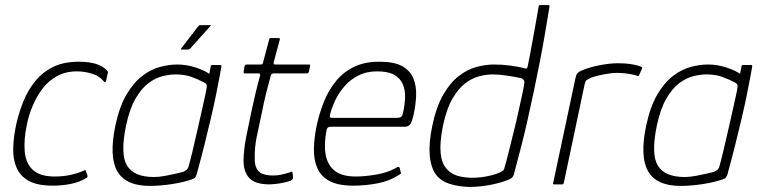

<svg xmlns="http://www.w3.org/2000/svg" viewBox="-20 -726 3005 756"><path d="M187 5Q128 5 94 -13.5Q60 -32 45.5 -65Q31 -98 32 -142Q33 -186 44 -237Q55 -285 73 -329Q91 -373 120 -408Q149 -443 190.5 -463Q232 -483 290 -483Q330 -483 357.5 -474.5Q385 -466 401 -449Q404 -445 405 -443Q406 -441 404 -436L398 -409Q397 -403 393.5 -403Q390 -403 388 -406Q374 -425 344.5 -435Q315 -445 283 -445Q238 -445 204 -426Q170 -407 147 -376.5Q124 -346 108.5 -309Q93 -272 86 -236Q73 -175 77.5 -128.5Q82 -82 110 -56.5Q138 -31 195 -31Q230 -31 258.5 -37.5Q287 -44 310 -54Q318 -59 318 -53L325 -33Q325 -30 323.5 -28Q322 -26 319 -25Q294 -9 259.5 -2Q225 5 187 5Z M570 6Q475 6 442 -51.5Q409 -109 434 -230Q450 -306 478 -353.5Q506 -401 540 -427Q574 -453 610 -462.5Q646 -472 678 -472Q716 -472 752.5 -459.5Q789 -447 804 -435L810 -466Q810 -468 812 -469Q814 -470 815 -470H847Q852 -470 852 -465Q849 -448 843.5 -418.5Q838 -389 830 -349.5Q822 -310 810.5 -261Q799 -212 785 -156Q771 -100 754 -38Q752 -33 749 -28Q746 -23 736 -20Q702 -8 656 -1Q610 6 570 6ZM586 -29Q606 -29 630 -33.5Q654 -38 673.5 -42.5Q693 -47 700 -49Q706 -51 713 -56Q720 -61 723 -72Q730 -97 738.5 -133Q747 -169 756 -208Q765 -247 773 -283Q781 -319 787 -346Q793 -373 794 -383Q795 -390 792.5 -394Q790 -398 782 -402Q762 -413 734.5 -423Q707 -433 671 -433Q648 -433 620 -426Q592 -419 564.5 -398.5Q537 -378 513.5 -337.5Q490 -297 476 -230Q453 -118 480.5 -73.5Q508 -29 586 -29ZM696 -531Q692 -531 692.5 -533Q693 -535 694 -536L760 -622Q763 -627 770 -627H807Q810 -627 810 -625.5Q810 -624 807 -622L729 -535Q727 -533 725 -532Q723 -531 721 -531Z M1042 0Q984 0 961 -25.5Q938 -51 939 -97Q940 -140 949.5 -187.5Q959 -235 970 -287Q978 -323 986 -358Q994 -393 1004 -428Q1006 -437 998 -437H942Q941 -437 940 -439Q939 -441 939 -442L943 -467Q944 -468 946 -470Q948 -472 950 -472H1005Q1010 -472 1012.5 -473.5Q1015 -475 1016 -481L1040 -571Q1041 -576 1044 -576H1077Q1079 -576 1081 -575Q1083 -574 1082 -571L1058 -482Q1057 -477 1058 -474.5Q1059 -472 1063 -472H1197Q1200 -472 1200.5 -471Q1201 -470 1201 -467L1196 -442Q1196 -442 1194 -439.5Q1192 -437 1190 -437H1056Q1054 -437 1050.5 -435Q1047 -433 1046 -428Q1036 -392 1027 -355.5Q1018 -319 1011 -282Q1002 -239 992 -193Q982 -147 983 -103Q982 -70 997.5 -52.5Q1013 -35 1057 -35Q1072 -35 1088.5 -38.5Q1105 -42 1123 -48Q1127 -51 1129 -50Q1131 -49 1132 -46L1134 -26Q1135 -20 1123 -14Q1112 -10 1095 -6.5Q1078 -3 1063 -1.5Q1048 0 1042 0Z M1228 -237Q1239 -285 1257 -329Q1275 -373 1304 -408Q1333 -443 1374.5 -463Q1416 -483 1474 -483Q1533 -483 1564.5 -465Q1596 -447 1608 -416.5Q1620 -386 1618.5 -349.5Q1617 -313 1609 -276Q1601 -241 1593 -234Q1585 -227 1574 -227H1279Q1278 -227 1273 -225Q1268 -223 1266 -214Q1255 -160 1262 -118.5Q1269 -77 1297.5 -54Q1326 -31 1381 -31Q1417 -31 1461 -38.5Q1505 -46 1538 -64Q1541 -67 1546.5 -68.5Q1552 -70 1554 -64L1558 -47Q1560 -44 1558.5 -42.5Q1557 -41 1552 -38Q1516 -14 1468.5 -4.5Q1421 5 1371 5Q1311 5 1277 -13.5Q1243 -32 1229 -65Q1215 -98 1216 -142Q1217 -186 1228 -237ZM1567 -282Q1574 -313 1575 -342Q1576 -371 1566 -394.5Q1556 -418 1532 -431.5Q1508 -445 1465 -445Q1423 -445 1391.5 -429Q1360 -413 1337.5 -387.5Q1315 -362 1301 -333Q1287 -304 1280 -277Q1278 -269 1279 -265.5Q1280 -262 1288 -262Q1352 -262 1415.5 -262Q1479 -262 1543 -262Q1554 -262 1559 -265.5Q1564 -269 1567 -282Z M1682 -230Q1698 -306 1725.5 -353.5Q1753 -401 1787 -427Q1821 -453 1857 -462.5Q1893 -472 1925 -472Q1958 -472 1987 -468Q2016 -464 2034 -460Q2048 -456 2052 -456Q2056 -456 2058 -466Q2062 -483 2067 -511Q2072 -539 2078 -571Q2084 -603 2089 -632Q2094 -661 2097.5 -680Q2101 -699 2101 -701Q2101 -704 2103.5 -705Q2106 -706 2107 -706H2140Q2141 -706 2142.5 -705Q2144 -704 2144 -702Q2135 -647 2125.5 -591.5Q2116 -536 2105 -479.5Q2094 -423 2082 -366.5Q2070 -310 2057.5 -254.5Q2045 -199 2031 -144.5Q2017 -90 2003 -38Q2001 -33 1997.5 -28Q1994 -23 1981 -18Q1952 -6 1910.5 2Q1869 10 1827 10Q1786 9 1751 -2Q1716 -13 1697 -38Q1676 -67 1672 -115Q1668 -163 1682 -230ZM1724 -230Q1711 -165 1715 -123.5Q1719 -82 1739 -61Q1758 -38 1794.5 -30.5Q1831 -23 1873 -28Q1915 -33 1946 -46Q1954 -50 1959 -53Q1964 -56 1965 -61Q1973 -87 1982.5 -125.5Q1992 -164 2002.5 -206Q2013 -248 2021.5 -287Q2030 -326 2036.5 -355.5Q2043 -385 2044 -396Q2046 -406 2042 -411Q2038 -416 2033 -418Q2006 -424 1974 -428.5Q1942 -433 1919 -433Q1896 -433 1868 -426Q1840 -419 1812.5 -398.5Q1785 -378 1761.5 -337.5Q1738 -297 1724 -230Z M2414 -477Q2468 -477 2503 -464Q2506 -463 2508 -461.5Q2510 -460 2508 -456L2497 -431Q2496 -428 2493.5 -427Q2491 -426 2488 -428Q2472 -433 2451.5 -436Q2431 -439 2409 -439Q2393 -439 2371.5 -435.5Q2350 -432 2332 -427.5Q2314 -423 2305 -419Q2299 -416 2292 -412Q2285 -408 2282 -394L2200 -6Q2199 -2 2197.5 -1Q2196 0 2193 0H2162Q2159 0 2158 -1Q2157 -2 2158 -5L2246 -419Q2249 -433 2254 -438Q2259 -443 2267 -447Q2299 -461 2340 -469Q2381 -477 2414 -477Z M2660 6Q2565 6 2532 -51.5Q2499 -109 2524 -230Q2540 -306 2568 -353.5Q2596 -401 2630 -427Q2664 -453 2700 -462.5Q2736 -472 2768 -472Q2806 -472 2842.5 -459.5Q2879 -447 2894 -435L2900 -466Q2900 -468 2902 -469Q2904 -470 2905 -470H2937Q2942 -470 2942 -465Q2939 -448 2933.5 -418.5Q2928 -389 2920 -349.5Q2912 -310 2900.5 -261Q2889 -212 2875 -156Q2861 -100 2844 -38Q2842 -33 2839 -28Q2836 -23 2826 -20Q2792 -8 2746 -1Q2700 6 2660 6ZM2676 -29Q2696 -29 2720 -33.5Q2744 -38 2763.5 -42.5Q2783 -47 2790 -49Q2796 -51 2803 -56Q2810 -61 2813 -72Q2820 -97 2828.5 -133Q2837 -169 2846 -208Q2855 -247 2863 -283Q2871 -319 2877 -346Q2883 -373 2884 -383Q2885 -390 2882.5 -394Q2880 -398 2872 -402Q2852 -413 2824.5 -423Q2797 -433 2761 -433Q2738 -433 2710 -426Q2682 -419 2654.5 -398.5Q2627 -378 2603.5 -337.5Q2580 -297 2566 -230Q2543 -118 2570.5 -73.5Q2598 -29 2676 -29Z"/></svg>

Font: Glory Thin ExtraLight
Style: Italic
Weight: 250
Italic angle: -12°
Version: Version 1.011